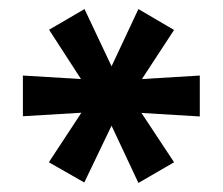

<svg xmlns="http://www.w3.org/2000/svg" viewBox="-20 -776 495 426"><path d="M227.5 -497.1 287.1 -370.1 366.2 -416 293.9 -525.4 423.3 -517.6V-608.4L294.9 -600.6L366.2 -709.5L287.1 -755.9L227.5 -628.9L167.5 -755.9L88.9 -710L159.7 -600.6L30.8 -608.4V-518.1L160.6 -525.9L88.4 -416L167 -371.1Z"/></svg>

Font: Winston SemiBold
Style: Regular
Weight: 600
Designer: Vernon Adams, Kim Jin-seong, David Berlow, Cristiano Sobral
Foundry: The Winston Project Authors
Version: Version 3.004